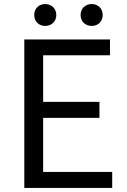

<svg xmlns="http://www.w3.org/2000/svg" viewBox="-20 -928 628 948"><path d="M100 0H534V-79H193V-346H471V-425H193V-655H523V-733H100ZM203 -800C234 -800 258 -822 258 -854C258 -886 234 -908 203 -908C172 -908 149 -886 149 -854C149 -822 172 -800 203 -800ZM433 -800C464 -800 487 -822 487 -854C487 -886 464 -908 433 -908C401 -908 378 -886 378 -854C378 -822 401 -800 433 -800Z"/></svg>

Font: Source Han Sans CN Regular
Style: Regular
Weight: 400
Designer: Ryoko NISHIZUKA (kana & ideographs); Paul D. Hunt (Latin, Greek & Cyrillic); Wenlong ZHANG (bopomofo); Sandoll Communica
Foundry: Adobe Systems Incorporated
Version: Version 1.004;PS 1.004;hotconv 1.0.82;makeotf.lib2.5.63406